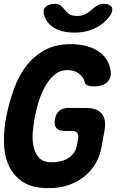

<svg xmlns="http://www.w3.org/2000/svg" viewBox="-25 -970 645 1000"><path d="M382 -248Q385 -268 377 -278Q369 -288 349 -288H311Q281 -288 268.5 -303Q256 -318 261 -348Q266 -378 284 -393Q302 -408 332 -408H420Q480 -408 505 -378Q530 -348 519 -288L504 -206Q497 -162 475 -122.5Q453 -83 417.5 -53.5Q382 -24 334.5 -7Q287 10 227 10Q142 10 92.5 -23.5Q43 -57 19.5 -110.5Q-4 -164 -4.5 -231Q-5 -298 8 -365Q23 -437 47 -505Q71 -573 110.5 -625Q150 -677 207 -708.5Q264 -740 343 -740Q379 -740 412.5 -733Q446 -726 473 -711.5Q500 -697 519.5 -674.5Q539 -652 547 -621Q561 -574 538 -547Q515 -520 464 -520Q440 -520 428.5 -526.5Q417 -533 415 -546Q411 -566 387.5 -585.5Q364 -605 327 -605Q286 -605 256.5 -578.5Q227 -552 207 -514.5Q187 -477 175 -435.5Q163 -394 157 -365Q151 -332 146.5 -290.5Q142 -249 148.5 -212.5Q155 -176 176.5 -150.5Q198 -125 242 -125Q301 -125 334.5 -149Q368 -173 375 -210ZM204 -894Q197 -919 213 -934.5Q229 -950 260 -950Q270 -950 277 -948Q284 -946 289 -942Q301 -934 310 -921.5Q319 -909 333 -898Q349 -887 376 -887Q403 -887 423 -898Q441 -908 453.5 -920Q466 -932 480 -940Q488 -945 496 -947.5Q504 -950 515 -950Q546 -950 556 -934.5Q566 -919 552 -894Q533 -864 502 -842Q444 -800 361 -800Q278 -801 234 -842Q211 -865 204 -894Z"/></svg>

Font: Maple Mono NL ExtraBold
Style: Italic
Weight: 800
Italic angle: -10°
Monospace: yes
Designer: subframe7536
Version: Version 7.000